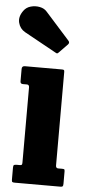

<svg xmlns="http://www.w3.org/2000/svg" viewBox="-71 -822 381 854"><g transform="rotate(5 120.0 -395.0)"><path d="M44.5 -440H27Q15 -440 15 -451V-506.5Q15 -520 28.5 -520H194Q200.5 -520 202.8 -518.2Q205 -516.5 205 -510V-92.5Q205 -80 215.5 -80H232Q240 -80 242.5 -78.5Q245 -77 245 -69V-14Q245 -5 242.5 -2.5Q240 0 231 0H29Q20.5 0 17.8 -2Q15 -4 15 -12.5V-65.5Q15 -75 18 -77.5Q21 -80 30 -80H43Q51 -80 53 -82.2Q55 -84.5 55 -92.5V-427.5Q55 -440 44.5 -440ZM159 -592 16 -671Q-7 -684 -13.8 -710.5Q-20.5 -737 0 -765Q11.5 -781 31.5 -786.5Q51.5 -792 71.8 -788Q92 -784 103.5 -770.5L210.5 -651Q219.5 -642 211 -633L174 -595Q170 -590.5 167.2 -589.5Q164.5 -588.5 159 -592Z"/></g></svg>

Font: Besley* Condensed
Style: Bold
Weight: 700
Width: 3
Designer: Owen Earl
Foundry: indestructible type*
Version: Version 3.000; ttfautohint (v1.8.3)